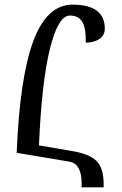

<svg xmlns="http://www.w3.org/2000/svg" viewBox="-20 -746 524 828"><path d="M427 49V62H332V45Q332 -40 279 -49L52 -87Q65 -411 123.5 -568.5Q182 -726 293 -726Q432 -726 432 -622Q432 -594 408.5 -578Q385 -562 350 -562Q351 -627 334 -653Q317 -679 282 -679Q231 -679 195.5 -536.5Q160 -394 148 -119L289 -95Q363 -83 395 -53Q427 -23 427 49Z"/></svg>

Font: Noto Serif Armenian Condensed Regular
Style: Regular
Weight: 400
Width: 3
Designer: Monotype Design Team
Foundry: Monotype Imaging Inc.
Version: Version 1.900